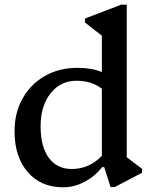

<svg xmlns="http://www.w3.org/2000/svg" viewBox="-20 -785 645 818"><path d="M249 13Q154 13 98 -52Q42 -117 42 -225Q42 -305 76.5 -366Q111 -427 171.5 -461.5Q232 -496 311 -496Q370 -496 414 -478V-633L342 -689V-706L496 -765H520V-115L585 -66V-49L469 12H451L424 -73H415Q385 -34 340.5 -10.5Q296 13 249 13ZM153 -247Q153 -160 188 -112.5Q223 -65 286 -65Q360 -65 414 -121V-407Q370 -441 306 -441Q238 -441 195.5 -387.5Q153 -334 153 -247Z"/></svg>

Font: Platypi
Style: Regular
Weight: 400
Designer: David Sargent
Foundry: Bolt Cutter Type
Version: Version 1.200; ttfautohint (v1.8.4.7-5d5b)